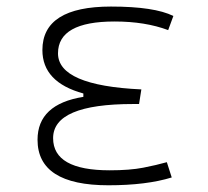

<svg xmlns="http://www.w3.org/2000/svg" viewBox="-20 -547 626 577"><path d="M305.7 9.8Q92.8 9.8 92.8 -127Q92.8 -233.9 230.5 -255.9V-266.1Q107.4 -299.8 107.4 -396.5Q107.4 -527.3 313.5 -527.3Q443.8 -527.3 501 -499L485.4 -456.5Q416.5 -482.4 324.2 -482.4Q154.3 -482.4 154.3 -386.7Q154.3 -290 404.8 -278.3L397.9 -234.4H379.9Q139.6 -234.4 139.6 -131.8Q139.6 -35.2 309.6 -35.2Q370.1 -35.2 410.2 -43Q450.2 -50.8 481.4 -59.6L496.1 -13.7Q419.9 9.8 305.7 9.8Z"/></svg>

Font: Cascadia Mono ExtraLight
Style: Regular
Weight: 200
Monospace: yes
Designer: Aaron Bell
Foundry: Saja Typeworks
Version: Version 2404.023; ttfautohint (v1.8.4)